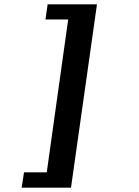

<svg xmlns="http://www.w3.org/2000/svg" viewBox="-20 -706 640 887"><path d="M428 -686 308 161H80L91 90H196L295 -616H190L200 -686Z"/></svg>

Font: Chivo Mono
Style: Bold Italic
Weight: 700
Italic angle: -8.05°
Monospace: yes
Version: Version 1.008